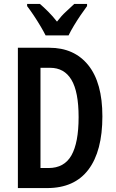

<svg xmlns="http://www.w3.org/2000/svg" viewBox="-20 -957 588 977"><path d="M501 -365Q501 -188 430 -94Q359 0 220 0H71V-714H231Q358 -714 429.5 -625Q501 -536 501 -365ZM380 -361Q380 -490 343.5 -551Q307 -612 235 -612H186V-102H227Q307 -102 343.5 -166.5Q380 -231 380 -361ZM212 -777Q202 -797 186 -824Q170 -851 152 -878Q134 -905 118 -926V-937H183Q201 -922 225 -898Q249 -874 270 -847Q293 -877 314.5 -896.5Q336 -916 358 -937H423V-926Q408 -906 390 -879.5Q372 -853 355.5 -825.5Q339 -798 329 -777Z"/></svg>

Font: Noto Sans Sinhala ExtraCondensed SemiBold
Style: Regular
Weight: 600
Width: 2
Designer: Jelle Bosma - Monotype Design Team
Foundry: Monotype Imaging Inc.
Version: Version 2.006; ttfautohint (v1.8.4.7-5d5b)